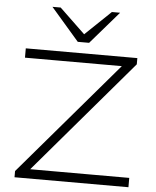

<svg xmlns="http://www.w3.org/2000/svg" viewBox="-61 -994 848 1046"><g transform="rotate(5 362.5 -471.5)"><path d="M58 0V-34L615 -686L624 -654H58V-705H668V-671L112 -19L103 -51H681V0ZM337 -765 183 -943H228L368 -809L508 -943H553L399 -765Z"/></g></svg>

Font: Nunito Sans 7pt Expanded ExtraLight
Style: Regular
Weight: 250
Width: 7
Designer: Vernon Adams
Foundry: Vernon Adams
Version: Version 3.101;gftools[0.9.27]